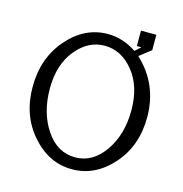

<svg xmlns="http://www.w3.org/2000/svg" viewBox="-115 -884 967 1012"><g transform="rotate(15 368.0 -378.0)"><path d="M55 -345Q55 -502 148 -609Q241 -716 368 -716Q449 -716 524 -666L555 -694H530V-778H614V-694L551 -645Q680 -525 680 -345Q680 -189 586.5 -83.5Q493 22 367 22Q241 22 148 -83.5Q55 -189 55 -345ZM367 -43Q462 -43 526 -134.5Q590 -226 590 -359Q590 -490 524 -571Q458 -652 367 -652Q277 -652 211 -571Q145 -490 145 -359Q145 -228 207 -135.5Q269 -43 367 -43Z"/></g></svg>

Font: CMU Sans Serif
Style: Medium
Weight: 500
Version: Version 0.7.0